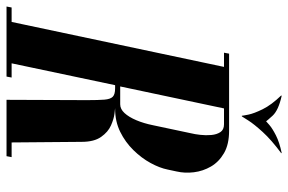

<svg xmlns="http://www.w3.org/2000/svg" viewBox="-234 -734 904 603"><g transform="rotate(90 218.5 -432.0)"><path d="M130 -699H327Q370 -699 397.5 -683Q425 -667 439.5 -642Q454 -617 457.5 -588.5Q461 -560 455 -534L449 -506Q444 -481 428.5 -452.5Q413 -424 388 -398.5Q363 -373 330.5 -357Q298 -341 258 -341H184L112 0H-18ZM310 -461 335 -579Q338 -591 340 -608.5Q342 -626 340.5 -643Q339 -660 331.5 -671.5Q324 -683 307 -683H257L188 -357H244Q259 -357 271.5 -370.5Q284 -384 294 -407.5Q304 -431 310 -461ZM82 -683 85 -699H130L127 -683ZM-63 0 -60 -16H-5L-8 0ZM112 0 115 -16H160L157 0ZM194 -341H256Q258 -341 274 -339Q290 -337 310.5 -328Q331 -319 346.5 -297Q362 -275 362 -236L364 0H230L231 -253Q231 -288 229.5 -307Q228 -326 220.5 -333.5Q213 -341 194 -341ZM358 -16H410L407 0H355ZM396 -864 398 -863Q356 -832 331 -804.5Q306 -777 295 -759.5Q284 -742 282 -739H280L296 -814Q298 -816 309 -825.5Q320 -835 341.5 -846Q363 -857 396 -864ZM218 -864Q263 -854 280 -835.5Q297 -817 298 -814L282 -739H280Q280 -742 276.5 -759.5Q273 -777 259.5 -804.5Q246 -832 216 -863Z"/></g></svg>

Font: Emberly Black
Style: Italic
Weight: 900
Italic angle: -12°
Designer: Rajesh Rajput
Foundry: Rajesh Rajput
Version: Version 1.000